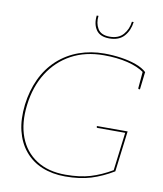

<svg xmlns="http://www.w3.org/2000/svg" viewBox="-97 -989 913 1075"><g transform="rotate(10 359.0 -451.0)"><path d="M346 8Q274 8 215 -16Q156 -40 116 -89Q78 -135 62 -200.5Q46 -266 56 -350Q66 -430 97 -496.5Q128 -563 181 -612Q234 -660 301 -684Q368 -708 445 -708Q494 -708 541 -701Q588 -694 626.5 -680Q665 -666 687 -645L686 -639L677 -641Q638 -669 578.5 -683.5Q519 -698 444 -698Q339 -698 259.5 -655Q180 -612 130.5 -534Q81 -456 68 -350Q55 -245 84.5 -167Q114 -89 181 -45.5Q248 -2 347 -2Q428 -2 488 -20Q548 -38 609 -74L636 -291H479Q476 -291 474.5 -292.5Q473 -294 473 -296L474 -301H648L619 -69Q556 -31 493 -11.5Q430 8 346 8ZM673 -645 686 -639 675 -545H669Q667 -545 665.5 -547.5Q664 -550 665 -552ZM456 -796Q403 -796 381 -828.5Q359 -861 365 -910H375Q370 -868 388.5 -837Q407 -806 457 -806Q507 -806 533.5 -836.5Q560 -867 565 -910H575Q569 -861 540 -828.5Q511 -796 456 -796Z"/></g></svg>

Font: Aleo Thin
Style: Italic
Weight: 250
Italic angle: -7°
Designer: Alessio Laiso
Foundry: Alessio Laiso
Version: Version 2.001;gftools[0.9.29]